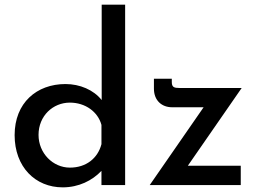

<svg xmlns="http://www.w3.org/2000/svg" viewBox="-20 -797 1110 827"><path d="M250 10C319 10 377 -19 417 -61V0H519V-777H418V-366C383 -410 324 -435 262 -435C138 -435 43 -354 43 -215C43 -78 132 10 250 10ZM721 -335H857L625 0H1017V-83H789L1021 -418H754C730 -418 720 -421 720 -444V-458H643V-415C643 -363 678 -335 721 -335ZM281 -75C208 -75 146 -137 146 -216C146 -298 208 -355 281 -355C348 -355 402 -315 417 -259V-176C401 -115 351 -75 281 -75Z"/></svg>

Font: Reem Kufi
Style: Regular
Weight: 400
Designer: Khaled Hosny
Version: Version 0.007